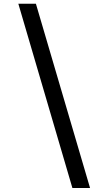

<svg xmlns="http://www.w3.org/2000/svg" viewBox="-20 -802 510 1000"><path d="M357 177 75.5 -782.5H167L449 177Z"/></svg>

Font: Merriweather SemiBold
Style: Italic
Weight: 600
Italic angle: -7.8°
Version: Version 2.101